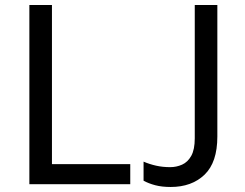

<svg xmlns="http://www.w3.org/2000/svg" viewBox="-20 -734 977 765"><path d="M97 0V-714H187V-80H499V0ZM660 11Q625 11 598.5 4Q572 -3 552 -14V-90Q575 -80 601.5 -74Q628 -68 658 -68Q683 -68 705.5 -78Q728 -88 742 -113Q756 -138 756 -183V-714H846V-190Q846 -87 795 -38Q744 11 660 11Z"/></svg>

Font: Noto IKEA Arabic
Style: Regular
Weight: 400
Designer: Monotype Design Team
Foundry: Monotype Imaging Inc.
Version: Version 1.200